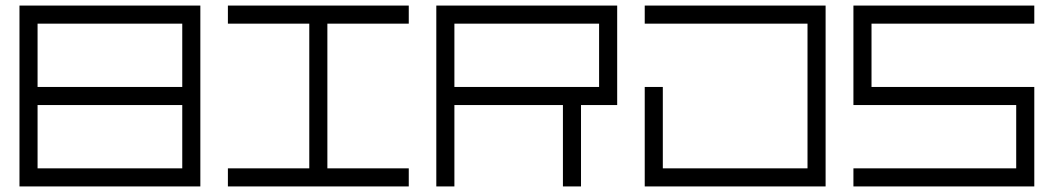

<svg xmlns="http://www.w3.org/2000/svg" viewBox="-20 -670 3786 690"><path d="M635 -585H115V-357.5H635ZM700 -585V-65V0H50V-65V-585V-650H700ZM635 -65V-292.5H115V-65ZM635 -65Z M1156.5 -65H1449V0H799V-65H1091.5V-585H799V-650H1449V-585H1156.5ZM1156.5 -65Z M1613 -650H1548V0H1613V-292.5H2003V0H2068V-292.5H2198V-325V-650H2133ZM1613 -585H2133V-357.5H1613ZM1613 -585Z M2362 -65H2882V-585H2297V-650H2947V-585V-65V0H2297V-65V-357.5H2362ZM2362 -65Z M3112 -650H3047V-292.5H3112H3632V-65H3047V0H3697V-32.5V-357.5H3632H3112V-585H3697V-650ZM3112 -650Z"/></svg>

Font: skuare
Style: Regular
Weight: 400
Designer: Dinesh Verma
Version: 0.0.1;FontRapid 1.4.1